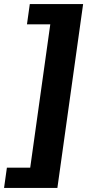

<svg xmlns="http://www.w3.org/2000/svg" viewBox="-80 -762 441 947"><path d="M67 -742 53 -642H168L69 65H-46L-60 165H203L330 -742Z"/></svg>

Font: Morrison ExtraBold
Style: Regular
Weight: 800
Designer: Pablo Impallari, Rodrigo Fuenzalida (Modified by Dan O. Williams)
Version: Version 0.03;June 6, 2019;FontCreator 11.5.0.2425 64-bit; tt